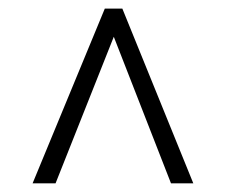

<svg xmlns="http://www.w3.org/2000/svg" viewBox="-20 -690 531 449"><path d="M56.2 -261.2 225.1 -669.9H266.1L432.1 -261.2H379.9L246.1 -604L109.9 -261.2Z"/></svg>

Font: Junicode SmCond Light
Style: Regular
Weight: 300
Width: 4
Designer: Peter S. Baker
Version: Version 2.206